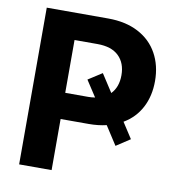

<svg xmlns="http://www.w3.org/2000/svg" viewBox="-80 -780 795 853"><g transform="rotate(10 318.0 -353.5)"><path d="M410.6 -383.3Q441.4 -415 441.4 -468.8Q441.4 -523.4 408.7 -555.2Q376 -586.9 312.5 -586.9H209V-348.6H312.5Q327.1 -348.6 343.3 -351.1L295.9 -423.8L358.4 -463.9ZM62.5 -707H339.8Q418.9 -707 476.1 -677Q533.2 -647 563 -593Q592.8 -539.1 592.8 -468.8Q592.8 -401.4 565.4 -349.4Q538.1 -297.4 486.3 -267.1L532.2 -196.3L469.7 -155.3L415.5 -239.3Q378.9 -230.5 335.9 -230.5H209V0H62.5Z"/></g></svg>

Font: Pretendard Std
Style: Bold
Weight: 700
Designer: Base glyphs from Inter by Rasmus Andersson; Hangeul glyphs from Noto Sans CJK(Source Han Sans) by Jang Soo-young and Kan
Foundry: Kil Hyung-jin
Version: Version 1.309